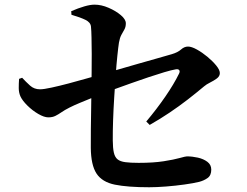

<svg xmlns="http://www.w3.org/2000/svg" viewBox="-20 -792 1040 809"><path d="M608.6 -3Q518.1 -3 464.2 -13.9Q410.3 -24.8 386.7 -60.7Q363.2 -96.6 362.6 -169.5Q362.3 -202.3 362.8 -246.5Q363.3 -290.6 364.1 -336.3Q364.9 -381.9 365.2 -417.3Q365.4 -450 366.1 -488.7Q366.7 -527.3 366.5 -565Q366.2 -602.6 365.6 -633.2Q365 -663.7 363.3 -680Q361.6 -697.8 340.1 -708.3Q318.6 -718.8 281.1 -729.8L280.1 -744.9Q310 -757.7 335 -765Q360.1 -772.4 378.4 -772.4Q407 -772.4 437.5 -759.2Q468 -746.1 489.1 -728.2Q510.2 -710.4 510.2 -693.8Q510.2 -678.7 504.3 -668.2Q498.3 -657.6 491.5 -645.2Q484.7 -632.8 481.2 -612.5Q478.2 -593.1 474.5 -557.2Q470.7 -521.3 467.5 -475.7Q464.3 -430.1 461.2 -380.7Q458.1 -331.4 456.5 -284.5Q454.9 -237.5 455.2 -199.9Q455.4 -167.7 459.8 -148.6Q464.2 -129.5 475.5 -120.5Q486.8 -111.5 508.1 -108.7Q529.5 -105.8 564.1 -105.8Q626.6 -105.8 669.8 -112.6Q713 -119.4 737.4 -126.3Q761.9 -133.1 767.6 -133.1Q790 -133.1 813.8 -127.8Q837.6 -122.4 853.9 -110.1Q870.2 -97.8 870.2 -77.3Q870.2 -52.9 854.8 -42Q839.4 -31 819.4 -25.8Q795.9 -19.9 757.6 -14.6Q719.2 -9.2 679.2 -6.1Q639.2 -3 608.6 -3ZM596.3 -280Q640.2 -332.1 676.6 -385Q713 -437.9 734.5 -482Q739.1 -491.3 735.1 -496.5Q731.2 -501.8 720.2 -499.8Q702.6 -496.8 672.6 -487.9Q642.6 -479 606.9 -467Q571.1 -455 534.4 -442Q497.6 -429 465.6 -417.3Q433.6 -405.6 412.1 -396.8Q390.5 -388.8 365.8 -378.8Q341.2 -368.8 317.3 -358.9Q293.4 -349.1 273.2 -338.9Q252.1 -328.2 238.8 -318.9Q225.4 -309.6 213.2 -303.6Q201 -297.5 183.6 -297.5Q166.1 -297.5 141.1 -312Q116.1 -326.6 95.1 -347.5Q74.1 -368.4 65.9 -386.3Q59 -402.3 59 -421Q58.9 -439.7 60.4 -459.7L73.3 -464.3Q89.5 -446.8 106.7 -431.3Q124 -415.7 148.7 -415.7Q164.2 -415.7 197.1 -422.9Q229.9 -430 269.2 -440.4Q308.5 -450.8 344.7 -461.2Q381 -471.6 404 -477.9Q433.7 -486.2 475.3 -498.3Q516.8 -510.4 561.3 -523.1Q605.7 -535.7 643.8 -546.5Q681.9 -557.2 704.1 -563.8Q729.2 -571.2 742.9 -583.5Q756.6 -595.8 772.2 -595.8Q787.3 -595.8 809.7 -583.3Q832.1 -570.9 854 -552.7Q875.9 -534.5 891.1 -515.9Q906.3 -497.2 906.3 -484.1Q906.3 -470.7 893.6 -461.3Q880.9 -452 865.3 -444.3Q849.7 -436.6 839.8 -428Q807.8 -401.2 771.4 -372.9Q735 -344.7 694.9 -317.7Q654.8 -290.7 610.7 -265.6Z"/></svg>

Font: Noto Serif SC ExtraLight
Style: Regular
Weight: 200
Designer: Ryoko NISHIZUKA 西塚涼子 (kana & ideographs); Frank Grießhammer (Latin, Greek & Cyrillic); Wenlong ZHANG 张文龙 (bopomofo); San
Foundry: Adobe
Version: Version 2.002-H1;hotconv 1.1.0;makeotfexe 2.6.0